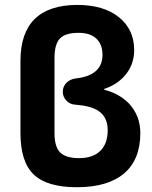

<svg xmlns="http://www.w3.org/2000/svg" viewBox="-20 -784 629 793"><path d="M296.9 -10.7Q174.8 -10.7 119.6 -63Q64.5 -115.2 64.5 -234.4V-532.2Q64.5 -762.7 298.8 -763.7Q408.2 -763.7 471.2 -712.9Q534.2 -662.1 534.2 -577.1Q534.2 -513.7 492.2 -467.8Q459 -432.6 411.1 -417Q410.2 -417 410.2 -415.5Q410.2 -414.1 411.1 -413.1Q470.7 -398.4 511.7 -357.4Q559.6 -306.6 559.6 -234.4Q559.6 -125 492.7 -67.9Q425.8 -10.7 296.9 -10.7ZM306.6 -130.9Q363.3 -130.9 394 -160.6Q424.8 -190.4 424.8 -246.1Q424.8 -301.8 384.8 -327.1Q354.5 -346.7 292 -351.6Q269.5 -352.5 254.4 -368.2Q239.3 -383.8 239.3 -405.3Q239.3 -426.8 254.4 -441.9Q269.5 -457 292 -460Q403.3 -471.7 403.3 -557.6Q403.3 -600.6 377.9 -624.5Q352.5 -648.4 304.7 -648.4Q250 -648.4 227.5 -625Q205.1 -601.6 205.1 -543.9V-234.4Q205.1 -177.7 228.5 -154.3Q252 -130.9 306.6 -130.9Z"/></svg>

Font: Gen Jyuu Gothic Bold
Style: Bold
Weight: 700
Designer: [Source Han Sans]
Ryoko NISHIZUKA  (kana & ideographs); Paul D. Hunt (Latin, Greek & Cyrillic); Wenlong ZHANG  (bopomofo
Version: Version 1.002.20150607